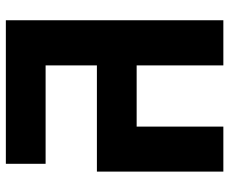

<svg xmlns="http://www.w3.org/2000/svg" viewBox="-82 -682 765 640"><g transform="rotate(90 300.0 -362.5)"><path d="M48 -725H198.5V-436H402.5V-725H552.5V-303.5H198.5V-132.5H526.5V0H48Z"/></g></svg>

Font: JuliaMono ExtraBold
Style: Regular
Weight: 800
Monospace: yes
Designer: cormullion
Foundry: corm
Version: Version 0.055; ttfautohint (v1.8.4)